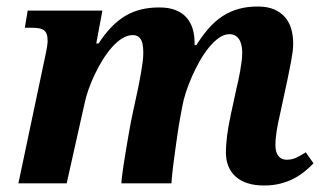

<svg xmlns="http://www.w3.org/2000/svg" viewBox="-20 -569 1009 596"><path d="M799.8 6.8Q742.7 6.8 711.9 -20.5Q681.2 -47.9 681.2 -96.2Q681.2 -117.2 684.8 -147Q688.5 -176.8 696.8 -214.8L713.9 -293.9Q716.3 -303.7 719.5 -317.9Q722.7 -332 725.3 -347.4Q728 -362.8 730 -378.2Q731.9 -393.6 731.9 -405.8Q731.9 -415 730.2 -425.3Q728.5 -435.5 724.1 -443.8Q719.7 -452.1 711.9 -457.5Q704.1 -462.9 691.9 -462.9Q675.8 -462.9 659.9 -451.7Q644 -440.4 628.9 -422.1Q613.8 -403.8 600.3 -380.1Q586.9 -356.4 575.9 -331.5Q564.9 -306.6 557.1 -282.5Q549.3 -258.3 545.9 -238.8L538.1 -196.8Q536.1 -186.5 533.4 -168.7Q530.8 -150.9 527.8 -130.4Q524.9 -109.9 522 -88.4Q519 -66.9 516.8 -48.6Q514.6 -30.3 513.4 -17.1Q512.2 -3.9 512.2 0H356.9Q356.9 -5.9 358.6 -20.5Q360.4 -35.2 363.3 -54.9Q366.2 -74.7 370.1 -97.7Q374 -120.6 377.9 -143.6Q381.8 -166.5 385.7 -187.3Q389.6 -208 393.1 -223.1L408.2 -293Q410.2 -302.2 412.8 -316.4Q415.5 -330.6 418.2 -345.9Q420.9 -361.3 422.9 -377Q424.8 -392.6 424.8 -404.8Q424.8 -414.1 423.8 -423.8Q422.9 -433.6 419.7 -441.7Q416.5 -449.7 409.9 -454.8Q403.3 -460 392.1 -460Q375.5 -460 359.1 -449.7Q342.8 -439.5 327.6 -422.4Q312.5 -405.3 298.8 -383.3Q285.2 -361.3 274.2 -338.1Q263.2 -314.9 255.1 -292.2Q247.1 -269.5 243.2 -251L187 0H37.1L121.1 -397.9Q122.6 -404.3 123.8 -411.1Q125 -418 126 -424.1Q127 -430.2 127.4 -434.6Q127.9 -439 127.9 -440.9Q127.9 -454.6 125 -462.9Q122.1 -471.2 115.7 -475.6Q109.4 -480 99.4 -481.4Q89.4 -482.9 75.2 -482.9H57.1L65.9 -536.1H297.9L278.8 -434.1H286.1Q305.7 -464.4 326.4 -485.6Q347.2 -506.8 370.1 -520.3Q393.1 -533.7 418.7 -539.8Q444.3 -545.9 474.1 -545.9Q505.4 -545.9 526.4 -537.1Q547.4 -528.3 560.1 -513.2Q572.8 -498 578.4 -478.5Q584 -459 584 -437V-429.2H589.8Q608.4 -459 628.2 -481.4Q647.9 -503.9 670.9 -518.8Q693.8 -533.7 720.7 -541.3Q747.6 -548.8 779.8 -548.8Q810.5 -548.8 831.5 -539.6Q852.5 -530.3 865.7 -514.4Q878.9 -498.5 884.5 -477.8Q890.1 -457 890.1 -434.1Q890.1 -421.4 888.2 -407Q886.2 -392.6 883.5 -377.9Q880.9 -363.3 877.7 -348.6Q874.5 -334 872.1 -320.8L849.1 -213.9Q842.8 -187 838.9 -163.1Q835 -139.2 835 -118.2Q835 -96.2 844.2 -84.7Q853.5 -73.2 870.1 -73.2Q885.7 -73.2 898.7 -79.1Q911.6 -85 929.2 -96.2L953.1 -62Q940.9 -49.3 925.8 -36.9Q910.6 -24.4 891.8 -14.6Q873 -4.9 850.1 1Q827.1 6.8 799.8 6.8Z"/></svg>

Font: Droid Serif
Style: Bold Italic
Weight: 700
Italic angle: -12°
Designer: Monotype Design team
Foundry: Monotype Imaging Inc.
Version: Version 1.03